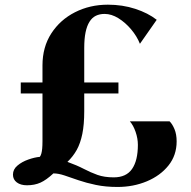

<svg xmlns="http://www.w3.org/2000/svg" viewBox="-20 -772 794 800"><path d="M470 7Q420 7 379.5 -1.5Q339 -10 307 -21Q275 -32 249.2 -40.8Q223.5 -49.5 202.5 -49.5Q173 -22 148.5 -11Q124 0 92.5 0Q66 0 50 -12Q34 -24 34 -44.5Q34 -66.5 52.8 -82.2Q71.5 -98 97.8 -107.2Q124 -116.5 146 -118.5Q150 -124 152.2 -132Q154.5 -140 155.8 -152.8Q157 -165.5 157 -184V-382.5H66.5V-428.5H157V-499.5Q157 -576 193.8 -632.8Q230.5 -689.5 292.5 -721Q354.5 -752.5 429.5 -752.5Q490.5 -752.5 543.5 -735.2Q596.5 -718 633 -689.5L563 -589.5Q550.5 -621 526.5 -649.5Q502.5 -678 473.5 -696Q444.5 -714 416 -714Q395 -714 379.2 -706.2Q363.5 -698.5 352.8 -681.2Q342 -664 336.5 -637.2Q331 -610.5 331 -572V-428.5H473.5V-382.5H331V-308.5Q331 -253 323 -214Q315 -175 299.8 -147.5Q284.5 -120 261 -97.5Q300 -83.5 328.8 -68.5Q357.5 -53.5 386.2 -43.2Q415 -33 454 -33Q506 -33 530.2 -68Q554.5 -103 554.5 -168.5Q554.5 -195 545 -222.5Q535.5 -250 521 -266.5H686.5Q698 -255.5 707 -234Q716 -212.5 716 -183Q716 -125 682 -82.5Q648 -40 591.8 -16.5Q535.5 7 470 7Z"/></svg>

Font: Merriweather 120pt Black
Style: Regular
Weight: 900
Designer: Eben Sorkin
Foundry: Eben Sorkin
Version: Version 2.100